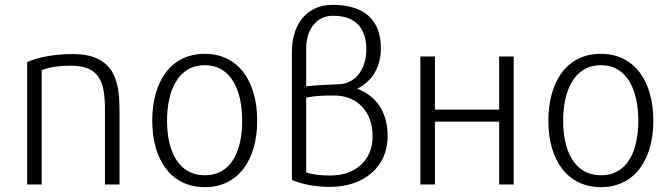

<svg xmlns="http://www.w3.org/2000/svg" viewBox="-20 -761 2766 792"><path d="M152 0V-472C175 -481 213 -490 273 -490C408 -490 413 -399 413 -291V0H473V-302C473 -406 464 -538 282 -538C195 -538 134 -523 92 -505V0Z M825 11C964 11 1041 -103 1041 -263C1041 -425 964 -539 824 -539C685 -539 608 -425 608 -263C608 -103 685 11 825 11ZM825 -492C936 -492 979 -384 979 -263C979 -141 936 -38 825 -38C714 -38 669 -141 669 -263C669 -384 713 -492 825 -492Z M1184 -545V-19C1224 -1 1282 10 1340 10C1483 10 1579 -74 1579 -199C1579 -296 1536 -363 1454 -395C1518 -428 1551 -486 1551 -563C1551 -679 1482 -741 1352 -741C1249 -741 1184 -666 1184 -545ZM1243 -358C1274 -365 1305 -367 1359 -367C1454 -367 1517 -300 1517 -199C1517 -101 1448 -37 1342 -37C1299 -37 1264 -42 1243 -50ZM1353 -696C1444 -696 1491 -648 1491 -557C1491 -478 1449 -421 1387 -414C1329 -412 1280 -409 1243 -405V-560C1243 -642 1287 -696 1353 -696Z M1774 0V-259H2039V0H2099V-528H2039V-309H1774V-528H1714V0Z M2459 11C2598 11 2675 -103 2675 -263C2675 -425 2598 -539 2458 -539C2319 -539 2242 -425 2242 -263C2242 -103 2319 11 2459 11ZM2459 -492C2570 -492 2613 -384 2613 -263C2613 -141 2570 -38 2459 -38C2348 -38 2303 -141 2303 -263C2303 -384 2347 -492 2459 -492Z"/></svg>

Font: Repo Light
Style: Regular
Weight: 300
Designer: Stefan Peev
Foundry: Context Ltd
Version: Version 001.502